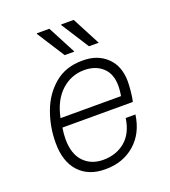

<svg xmlns="http://www.w3.org/2000/svg" viewBox="-134 -819 823 927"><g transform="rotate(-20 278.0 -355.0)"><path d="M495 -351Q495 -334 492 -302Q489 -270 484 -250H122Q117 -218 117 -192Q117 -116 155 -76Q193 -36 255 -36Q322 -36 368 -74.5Q414 -113 425 -189H475Q462 -96 401 -43Q340 10 252 10H247Q163 10 114.5 -42.5Q66 -95 66 -191Q66 -274 94 -349.5Q122 -425 179.5 -473Q237 -521 321 -521H326Q401 -521 448 -475.5Q495 -430 495 -351ZM129 -296H440Q445 -325 445 -346Q445 -409 409 -442Q373 -475 315 -475Q248 -475 197.5 -429Q147 -383 129 -296ZM302 -575H252L161 -717L162 -720H226ZM427 -575H377L286 -717L287 -720H351Z"/></g></svg>

Font: Chivo Thin Italic
Style: Regular
Weight: 100
Italic angle: -8.05°
Designer: Hector Gatti
Foundry: Omnibus-Type
Version: Version 1.007